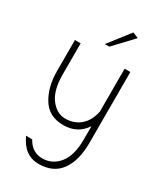

<svg xmlns="http://www.w3.org/2000/svg" viewBox="-221 -986 919 1074"><g transform="rotate(30 238.5 -449.0)"><path d="M78 -100 118 -99Q153 -35 218.5 -35Q284 -35 326 -87.5Q368 -140 368 -243V-329Q320 -255 227.5 -255Q135 -255 91 -326Q47 -397 47 -499V-700H84V-500Q84 -397 124 -344.5Q164 -292 219.5 -292Q275 -292 314.5 -325Q354 -358 368 -423V-700H405V-242Q405 -128 358 -63Q311 2 217 2Q123 2 78 -100ZM346 -885 232 -764H203L309 -900Z"/></g></svg>

Font: Bubbler One
Style: Regular
Weight: 400
Designer: Brenda Gallo (gbrenda1987@gmail.com)
Foundry: Brenda Gallo
Version: Version 1.003